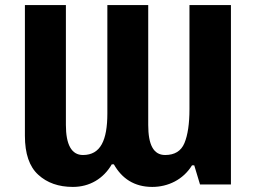

<svg xmlns="http://www.w3.org/2000/svg" viewBox="-20 -734 1024 764"><path d="M270 9.8C336.4 9.8 391.6 -22.9 424.8 -80.1H433.1C464.8 -23.9 514.2 9.8 585.9 9.8C648.4 9.8 709 -19 744.1 -76.2H752.9L775.9 0H898.9V-713.9H733.9V-299.8C733.9 -241.2 727.1 -196.3 713.9 -164.6C700.7 -132.8 674.8 -117.2 637.2 -117.2C590.3 -117.2 569.8 -158.7 569.8 -236.8V-713.9H407.2V-283.2C407.2 -176.3 380.4 -117.2 310.1 -117.2C264.6 -117.2 242.2 -158.7 242.2 -236.8V-713.9H79.1V-193.8C79.1 -122.6 96.7 -70.8 132.3 -38.6C167.5 -6.3 213.4 9.8 270 9.8Z"/></svg>

Font: Avrile Sans
Style: Bold
Weight: 700
Designer: Monotype Design Team, Google (font), Stefan Peev (BGR Cyrillic), Cristiano Sobral (main changes)
Foundry: The Avrile Sans Project Authors
Version: Version 3.110